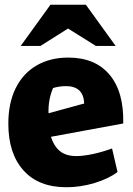

<svg xmlns="http://www.w3.org/2000/svg" viewBox="-20 -775 561 807"><path d="M15 -255Q15 -342 46 -404.5Q77 -467 134 -500Q191 -533 267 -533Q380 -533 440.5 -461Q501 -389 498 -256L194 -200Q208 -158 233.5 -138.5Q259 -119 301 -119Q330 -119 370 -127.5Q410 -136 451 -151L474 -52Q437 -24 378 -6Q319 12 259 12Q142 12 78.5 -59Q15 -130 15 -255ZM334 -340Q332 -378 312.5 -395.5Q293 -413 258 -413Q229 -413 203 -405Q182 -356 184 -299ZM192 -755H341L466 -582H383L266 -655L150 -582H67Z"/></svg>

Font: Suez One
Style: Regular
Weight: 400
Version: Version 1.000